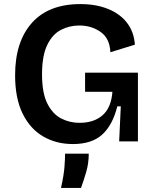

<svg xmlns="http://www.w3.org/2000/svg" viewBox="-20 -693 755 941"><path d="M337 13Q256 13 192 -24Q128 -61 91 -136Q54 -211 54 -324Q54 -488 136 -580.5Q218 -673 374 -673Q451 -673 510 -649Q569 -625 603 -580.5Q637 -536 641 -474L521 -437Q518 -505 473 -536.5Q428 -568 369 -568Q320 -568 278.5 -546.5Q237 -525 211.5 -472.5Q186 -420 186 -329Q186 -236 212.5 -184.5Q239 -133 280.5 -112Q322 -91 370 -91Q440 -91 482.5 -128Q525 -165 531 -243H397V-337H656V0H564L572 -172H555Q532 -80 481 -33.5Q430 13 337 13ZM279 228Q293 165 296 124.5Q299 84 299 60H415Q415 107 402.5 150Q390 193 377 228Z"/></svg>

Font: Bricolage Grotesque 10pt SemiBold
Style: Regular
Weight: 600
Designer: Mathieu Triay
Foundry: Atelier Triay
Version: Version 1.000; ttfautohint (v1.8.4.7-5d5b);gftools[0.9.29]